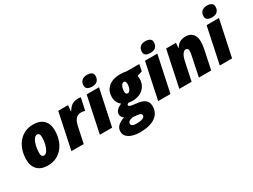

<svg xmlns="http://www.w3.org/2000/svg" viewBox="-64 -1547 3371 2556"><g transform="rotate(-30 1621.0 -268.5)"><path d="M253.9 9.8Q152.3 9.8 96.7 -45.7Q41 -101.1 41 -203.1Q41 -273.9 60.8 -338.6Q80.6 -403.3 120.1 -453.9Q159.7 -504.4 218 -533.7Q276.4 -563 353 -563Q455.1 -563 510.5 -507.6Q565.9 -452.1 565.9 -350.1Q565.9 -279.3 546.1 -214.6Q526.4 -149.9 486.8 -99.4Q447.3 -48.8 389.2 -19.5Q331.1 9.8 253.9 9.8ZM274.9 -131.8Q303.2 -131.8 325.2 -165.3Q347.2 -198.7 360.1 -250.2Q373 -301.8 373 -356Q373 -420.9 331.1 -420.9Q303.2 -420.9 281.2 -387.7Q259.3 -354.5 246.6 -303Q233.9 -251.5 233.9 -196.8Q233.9 -131.8 274.9 -131.8Z M618.2 0 734.9 -553.2H885.7L877 -460.9H880.9Q915.5 -519.5 953.1 -541.3Q990.7 -563 1046.9 -563Q1057.6 -563 1069.6 -561.8Q1081.5 -560.5 1085.9 -559.1L1044.9 -372.1Q1034.2 -376.5 1018.6 -379.6Q1002.9 -382.8 984.9 -382.8Q940.4 -382.8 908.2 -352.8Q876 -322.8 858.9 -243.2L807.1 0Z M1288.1 -606Q1248 -606 1221.4 -621.3Q1194.8 -636.7 1194.8 -674.8Q1194.8 -724.6 1224.1 -750.7Q1253.4 -776.9 1305.2 -776.9Q1342.8 -776.9 1370.4 -761.5Q1397.9 -746.1 1397.9 -708Q1397.9 -662.1 1371.1 -634Q1344.2 -606 1288.1 -606ZM1055.2 0 1171.9 -553.2H1361.8L1244.1 0Z M1538.6 240.2Q1435.1 240.2 1373.8 203.4Q1312.5 166.5 1312.5 101.1Q1312.5 53.2 1345.7 18.6Q1378.9 -16.1 1449.2 -39.1Q1431.2 -50.3 1419.7 -68.4Q1408.2 -86.4 1408.2 -106.9Q1408.2 -141.6 1433.1 -168.5Q1458 -195.3 1507.3 -217.8Q1443.4 -268.6 1443.4 -355Q1443.4 -441.4 1498.5 -496.6Q1530.8 -528.3 1579.1 -545.7Q1627.4 -563 1689.5 -563Q1714.4 -563 1741.9 -560.1Q1769.5 -557.1 1785.6 -553.2H1980.5L1960.4 -452.1L1882.3 -426.8Q1887.2 -407.7 1887.2 -380.9Q1887.2 -335.4 1871.6 -298.1Q1856 -260.7 1827.1 -233.4Q1797.4 -204.6 1754.2 -188.7Q1710.9 -172.9 1658.2 -172.9Q1620.1 -172.9 1597.7 -179.2Q1587.9 -173.8 1581.1 -168.5Q1574.2 -163.1 1574.2 -153.8Q1574.2 -147 1580.1 -141.1Q1591.8 -129.9 1628.4 -125L1695.3 -116.2Q1780.3 -105.5 1817.4 -72.3Q1854.5 -39.1 1854.5 21Q1854.5 128.9 1767.6 186Q1686.5 240.2 1538.6 240.2ZM1654.3 -292Q1679.7 -292 1696 -325.4Q1712.4 -358.9 1712.4 -402.8Q1712.4 -425.8 1705.1 -437.5Q1697.8 -449.2 1682.6 -449.2Q1661.6 -449.2 1648.2 -430.9Q1634.8 -412.6 1628.2 -386.7Q1621.6 -360.8 1621.6 -337.9Q1621.6 -317.4 1628.4 -305.2Q1636.7 -292 1654.3 -292ZM1556.6 116.2Q1584.5 116.2 1610.8 112.5Q1637.2 108.9 1655.3 99.6Q1681.6 85.9 1681.6 62Q1681.6 49.3 1673.3 41Q1664.1 31.7 1647 27.8Q1629.9 23.9 1609.4 22L1553.2 16.1Q1515.1 21.5 1494.4 36.4Q1473.6 51.3 1473.6 74.2Q1473.6 116.2 1556.6 116.2Z M2184.6 -606Q2144.5 -606 2117.9 -621.3Q2091.3 -636.7 2091.3 -674.8Q2091.3 -724.6 2120.6 -750.7Q2149.9 -776.9 2201.7 -776.9Q2239.3 -776.9 2266.8 -761.5Q2294.4 -746.1 2294.4 -708Q2294.4 -662.1 2267.6 -634Q2240.7 -606 2184.6 -606ZM1951.7 0 2068.4 -553.2H2258.3L2140.6 0Z M2276.9 0 2393.6 -553.2H2544.4L2538.6 -476.1H2542.5Q2569.8 -522.5 2606 -542.7Q2642.1 -563 2694.8 -563Q2746.6 -563 2778.6 -541.5Q2810.5 -520 2825.7 -484.4Q2840.8 -448.7 2840.8 -405.8Q2840.8 -378.4 2837.4 -349.4Q2834 -320.3 2828.6 -293.9L2766.6 0H2577.6L2640.6 -301.8Q2643.6 -314.5 2646.5 -334.2Q2649.4 -354 2649.4 -371.1Q2649.4 -392.1 2638.7 -402.6Q2627.9 -413.1 2612.8 -413.1Q2585 -413.1 2561.3 -378.4Q2537.6 -343.8 2522.5 -270L2465.8 0Z M3131.8 -606Q3091.8 -606 3065.2 -621.3Q3038.6 -636.7 3038.6 -674.8Q3038.6 -724.6 3067.9 -750.7Q3097.2 -776.9 3148.9 -776.9Q3186.5 -776.9 3214.1 -761.5Q3241.7 -746.1 3241.7 -708Q3241.7 -662.1 3214.8 -634Q3188 -606 3131.8 -606ZM2898.9 0 3015.6 -553.2H3205.6L3087.9 0Z"/></g></svg>

Font: Open Sans ExtraBold
Style: Italic
Weight: 800
Italic angle: -12°
Designer: Monotype Design Team
Foundry: Monotype Imaging Inc.
Version: Version 3.000; ttfautohint (v1.8.4)